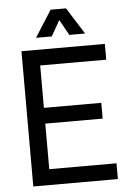

<svg xmlns="http://www.w3.org/2000/svg" viewBox="-59 -926 665 970"><g transform="rotate(-5 273.5 -441.0)"><path d="M318 -747 274 -826 229 -747H149L235 -882H313L398 -747ZM70 -686H493V-606H158V-391H449V-311H158V-80H499V0H70Z"/></g></svg>

Font: Archivo Narrow
Style: Regular
Weight: 400
Designer: Hector Gatti
Foundry: Omnibus-Type
Version: Version 1.003